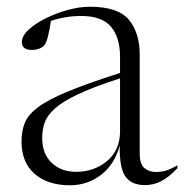

<svg xmlns="http://www.w3.org/2000/svg" viewBox="-20 -541 548 571"><path d="M411 9.5Q371.5 9.5 353.2 -15.8Q335 -41 336 -108Q320 -50.5 279.5 -20.2Q239 10 188 10Q122.5 10 83.2 -23.8Q44 -57.5 44 -121Q44 -151.5 53.8 -175.8Q63.5 -200 93.2 -222.2Q123 -244.5 181.5 -268.8Q240 -293 337 -324V-372Q337 -430 309.8 -461.8Q282.5 -493.5 221.5 -493.5Q175.5 -493.5 131.5 -479Q128 -454.5 123 -434.2Q118 -414 112 -406.5Q106.5 -400 96 -396.2Q85.5 -392.5 75 -392.5Q45 -392.5 45 -415.5Q45 -434 65.2 -452.8Q85.5 -471.5 117 -487Q148.5 -502.5 183 -511.8Q217.5 -521 246.5 -521Q331.5 -521 363.5 -482Q395.5 -443 395.5 -379V-85Q395.5 -53 409.5 -41.2Q423.5 -29.5 443.5 -29.5Q460 -29.5 474 -33.8Q488 -38 507.5 -49.5V-40.5Q481.5 -13.5 459 -2Q436.5 9.5 411 9.5ZM105.5 -130.5Q105.5 -84 133.5 -57Q161.5 -30 206.5 -30Q260 -30 298.5 -62.2Q337 -94.5 337 -150.5V-308Q259.5 -283 213.2 -261.2Q167 -239.5 143.8 -218.8Q120.5 -198 113 -176.8Q105.5 -155.5 105.5 -130.5Z"/></svg>

Font: Newsreader Display Light
Style: Regular
Weight: 300
Designer: Hugues Gentile
Foundry: Production Type
Version: Version 1.001